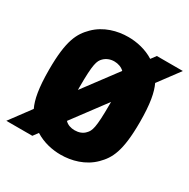

<svg xmlns="http://www.w3.org/2000/svg" viewBox="-187 -861 1007 1023"><g transform="rotate(30 317.0 -350.0)"><path d="M316 12C383 12 459 -8 514 -63C563 -112 596 -169 596 -350C596 -462 583 -527 562 -571L658 -700H498L475 -669C426 -700 368 -712 317 -712C250 -712 174 -692 119 -637C70 -588 37 -531 37 -350C37 -237 50 -172 71 -128L-24 0H136L159 -31C208 0 265 12 316 12ZM316 -138C293 -138 271 -145 256 -161L409 -366V-350C409 -207 399 -183 379 -163C364 -146 341 -138 316 -138ZM224 -333V-350C224 -493 234 -517 254 -537C270 -553 292 -562 317 -562C340 -562 363 -554 378 -539Z"/></g></svg>

Font: Finlandica Black
Style: Regular
Weight: 900
Designer: Niklas Ekholm, Juho Hiilivirta, Jaakko Suomalainen
Foundry: Helsinki Type Studio
Version: Version 2.000;Glyphs 3.2 (3202)